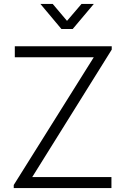

<svg xmlns="http://www.w3.org/2000/svg" viewBox="-20 -955 637 975"><path d="M49.8 0V-15.6L456.1 -664.1H55.2V-720.2H547.4V-703.1L143.6 -55.7H545.9V0ZM185.1 -935.1H247.6L320.3 -849.1L394 -935.1H456.5L349.1 -807.6H292Z"/></svg>

Font: Manrope Light
Style: Regular
Weight: 300
Designer: Mikhail Sharanda
Foundry: Mikhail Sharanda
Version: Version 4.505;FEAKit 1.0